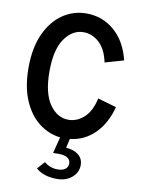

<svg xmlns="http://www.w3.org/2000/svg" viewBox="-102 -779 803 1093"><g transform="rotate(10 300.0 -232.5)"><path d="M305 246Q228 246 183 207L221 164Q257 192 299 192Q328 192 343.5 180Q359 168 359 147Q359 127 342 115.5Q325 104 295 104H258L282 10Q214 2 158 -41.5Q102 -85 69 -163Q36 -241 36 -350Q36 -466 73 -546.5Q110 -627 171.5 -669Q233 -711 308 -711Q401 -711 470 -651.5Q539 -592 565 -485L457 -454Q442 -528 401.5 -565.5Q361 -603 310 -603Q246 -603 201.5 -539.5Q157 -476 157 -350Q157 -224 201.5 -160.5Q246 -97 310 -97Q361 -97 401.5 -135Q442 -173 457 -246L565 -215Q540 -118 480.5 -59Q421 0 338 9L326 62Q372 65 398.5 87Q425 109 425 145Q425 188 391 217Q357 246 305 246Z"/></g></svg>

Font: Red Hat Mono Medium
Style: Regular
Weight: 500
Monospace: yes
Designer: Pentagram, MCKL
Foundry: Pentagram, MCKL
Version: Version 1.023; ttfautohint (v1.8.3)